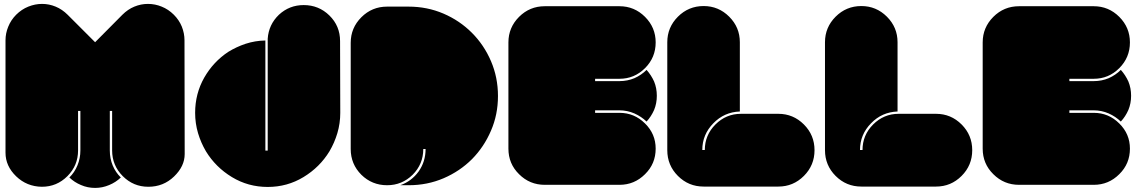

<svg xmlns="http://www.w3.org/2000/svg" viewBox="-20 -966 5773 969"><path d="M912.1 -188.5Q912.1 -127 858.4 -75.2Q804.7 -23.4 728.5 -23.4Q653.3 -23.4 599.6 -77.1Q545.9 -130.9 545.9 -207Q545.9 -273.4 545.9 -406.2Q542 -406.2 534.2 -406.2Q534.2 -339.8 534.2 -207Q534.2 -166 548.8 -130.9Q563.5 -95.7 589.8 -70.3Q564.5 -45.9 531.2 -32.2Q497.1 -17.6 460 -17.6Q421.9 -17.6 388.7 -32.2Q355.5 -45.9 330.1 -70.3Q356.4 -95.7 371.1 -131.8Q385.7 -167 385.7 -207Q385.7 -273.4 385.7 -406.2Q381.8 -406.2 374 -406.2Q374 -339.8 374 -207Q374 -130.9 320.3 -77.1Q266.6 -23.4 191.4 -23.4Q115.2 -24.4 61.5 -76.2Q7.8 -127.9 7.8 -195.3Q7.8 -383.8 7.8 -762.7Q7.8 -797.9 21.5 -831.1Q35.2 -865.2 61.5 -891.6Q88.9 -918.9 123 -932.6Q157.2 -946.3 192.4 -946.3Q227.5 -946.3 260.7 -932.6Q293.9 -918.9 321.3 -891.6Q367.2 -845.7 460 -752.9Q505.9 -798.8 597.7 -891.6Q625 -918.9 658.2 -932.6Q691.4 -946.3 726.6 -946.3Q762.7 -946.3 795.9 -932.6Q830.1 -918.9 857.4 -891.6Q883.8 -865.2 897.5 -832Q911.1 -797.9 911.1 -762.7Q911.1 -571.3 912.1 -188.5Z M1697.3 -396.5Q1697.3 -343.8 1682.6 -293.9Q1668 -245.1 1642.6 -202.1Q1593.8 -122.1 1511.7 -72.3Q1429.7 -22.5 1331.1 -22.5Q1232.4 -22.5 1150.4 -72.3Q1068.4 -122.1 1019.5 -202.1Q994.1 -245.1 979.5 -293.9Q964.8 -343.8 964.8 -396.5Q964.8 -493.2 1010.7 -574.2Q1056.6 -654.3 1131.8 -704.1Q1172.9 -729.5 1219.7 -745.1Q1267.6 -760.7 1319.3 -761.7Q1319.3 -576.2 1319.3 -206.1Q1323.2 -206.1 1331.1 -206.1Q1331.1 -394.5 1331.1 -770.5Q1335.9 -841.8 1387.7 -891.6Q1440.4 -940.4 1512.7 -940.4Q1588.9 -940.4 1642.6 -887.7Q1696.3 -835 1696.3 -758.8Q1696.3 -637.7 1697.3 -396.5Z M2493.2 -481.4Q2493.2 -387.7 2458 -306.6Q2422.9 -224.6 2362.3 -163.1Q2300.8 -101.6 2218.8 -66.4Q2136.7 -31.2 2043 -31.2Q2029.3 -31.2 2000 -31.2Q2056.6 -50.8 2092.8 -100.6Q2127.9 -150.4 2127.9 -213.9Q2124 -213.9 2116.2 -213.9Q2116.2 -137.7 2062.5 -84Q2008.8 -31.2 1933.6 -31.2Q1857.4 -31.2 1803.7 -84Q1750 -137.7 1750 -213.9Q1750 -392.6 1750 -750Q1750 -825.2 1803.7 -878.9Q1857.4 -932.6 1933.6 -932.6Q1969.7 -932.6 2042 -932.6Q2135.7 -932.6 2217.8 -897.5Q2299.8 -862.3 2361.3 -800.8Q2422.9 -739.3 2458 -657.2Q2493.2 -575.2 2493.2 -481.4Z M3289.1 -215.8Q3289.1 -139.6 3235.4 -86.9Q3181.6 -33.2 3106.4 -33.2Q2980.5 -33.2 2729.5 -33.2Q2653.3 -33.2 2599.6 -86.9Q2545.9 -139.6 2545.9 -215.8Q2545.9 -394.5 2545.9 -752Q2545.9 -827.1 2599.6 -880.9Q2653.3 -934.6 2729.5 -934.6Q2854.5 -934.6 3106.4 -934.6Q3181.6 -934.6 3235.4 -880.9Q3289.1 -827.1 3289.1 -752Q3289.1 -675.8 3235.4 -622.1Q3181.6 -568.4 3106.4 -568.4Q3065.4 -568.4 2983.4 -568.4Q2983.4 -564.5 2983.4 -556.6Q3024.4 -556.6 3106.4 -556.6Q3146.5 -556.6 3181.6 -571.3Q3216.8 -586.9 3243.2 -613.3Q3266.6 -586.9 3281.2 -554.7Q3294.9 -521.5 3294.9 -482.4Q3294.9 -444.3 3281.2 -411.1Q3266.6 -377.9 3243.2 -352.5Q3216.8 -377.9 3181.6 -393.6Q3145.5 -409.2 3106.4 -409.2Q3065.4 -409.2 2983.4 -409.2Q2983.4 -405.3 2983.4 -396.5Q3024.4 -396.5 3106.4 -396.5Q3181.6 -396.5 3235.4 -342.8Q3289.1 -290 3289.1 -215.8Z M4090.8 -208Q4090.8 -131.8 4037.1 -78.1Q3983.4 -24.4 3908.2 -24.4Q3782.2 -24.4 3531.2 -24.4Q3455.1 -24.4 3401.4 -78.1Q3347.7 -131.8 3347.7 -208Q3347.7 -389.6 3347.7 -752.9Q3347.7 -828.1 3401.4 -881.8Q3455.1 -935.5 3531.2 -935.5Q3606.4 -935.5 3660.2 -881.8Q3713.9 -828.1 3713.9 -752.9Q3713.9 -635.7 3713.9 -403.3Q3634.8 -400.4 3580.1 -343.8Q3524.4 -287.1 3524.4 -209Q3529.3 -209 3537.1 -209Q3537.1 -284.2 3590.8 -337.9Q3644.5 -391.6 3719.7 -391.6Q3782.2 -391.6 3908.2 -391.6Q3983.4 -391.6 4037.1 -337.9Q4090.8 -284.2 4090.8 -208Z M4886.7 -208Q4886.7 -131.8 4833 -78.1Q4779.3 -24.4 4704.1 -24.4Q4578.1 -24.4 4327.1 -24.4Q4251 -24.4 4197.3 -78.1Q4143.6 -131.8 4143.6 -208Q4143.6 -389.6 4143.6 -752.9Q4143.6 -828.1 4197.3 -881.8Q4251 -935.5 4327.1 -935.5Q4402.3 -935.5 4456.1 -881.8Q4509.8 -828.1 4509.8 -752.9Q4509.8 -635.7 4509.8 -403.3Q4430.7 -400.4 4376 -343.8Q4320.3 -287.1 4320.3 -209Q4325.2 -209 4333 -209Q4333 -284.2 4386.7 -337.9Q4440.4 -391.6 4515.6 -391.6Q4578.1 -391.6 4704.1 -391.6Q4779.3 -391.6 4833 -337.9Q4886.7 -284.2 4886.7 -208Z M5682.6 -215.8Q5682.6 -139.6 5628.9 -86.9Q5575.2 -33.2 5500 -33.2Q5374 -33.2 5123 -33.2Q5046.9 -33.2 4993.2 -86.9Q4939.5 -139.6 4939.5 -215.8Q4939.5 -394.5 4939.5 -752Q4939.5 -827.1 4993.2 -880.9Q5046.9 -934.6 5123 -934.6Q5248 -934.6 5500 -934.6Q5575.2 -934.6 5628.9 -880.9Q5682.6 -827.1 5682.6 -752Q5682.6 -675.8 5628.9 -622.1Q5575.2 -568.4 5500 -568.4Q5459 -568.4 5377 -568.4Q5377 -564.5 5377 -556.6Q5418 -556.6 5500 -556.6Q5540 -556.6 5575.2 -571.3Q5610.4 -586.9 5636.7 -613.3Q5660.2 -586.9 5674.8 -554.7Q5688.5 -521.5 5688.5 -482.4Q5688.5 -444.3 5674.8 -411.1Q5660.2 -377.9 5636.7 -352.5Q5610.4 -377.9 5575.2 -393.6Q5539.1 -409.2 5500 -409.2Q5459 -409.2 5377 -409.2Q5377 -405.3 5377 -396.5Q5418 -396.5 5500 -396.5Q5575.2 -396.5 5628.9 -342.8Q5682.6 -290 5682.6 -215.8Z"/></svg>

Font: Superfatty
Style: Fat
Weight: 400
Version: Version 1.0